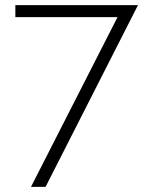

<svg xmlns="http://www.w3.org/2000/svg" viewBox="-20 -603 575 750"><path d="M101 127 439 -536H40V-583H519L158 127Z"/></svg>

Font: Raleway
Style: Light
Weight: 300
Designer: Matt McInerney, Pablo Impallari, Rodrigo Fuenzalida
Foundry: Matt McInerney, Pablo Impallari, Rodrigo Fuenzalida
Version: Version 3.000